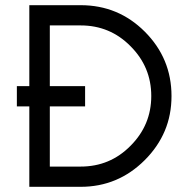

<svg xmlns="http://www.w3.org/2000/svg" viewBox="-20 -720 726 740"><path d="M291 -622Q404 -622 483 -542Q563 -462 563 -350Q563 -238 483 -158Q404 -78 291 -78H172V-622ZM291 -700H93V0H291Q435 0 538 -103Q589 -154 615 -215.5Q641 -277 641 -350Q641 -495 538 -598Q436 -700 291 -700ZM45 -310H308V-388H45Z"/></svg>

Font: Unageo
Style: Regular
Weight: 400
Designer: Richard Sepsi
Foundry: Richard Sepsi
Version: Version 2.000